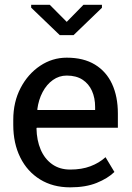

<svg xmlns="http://www.w3.org/2000/svg" viewBox="-20 -782 557 812"><path d="M276.9 10.3Q203.6 10.3 149.4 -23.2Q95.2 -56.6 65.7 -116.2Q36.1 -175.8 36.1 -253.9V-275.4Q36.1 -350.6 67.1 -409.9Q98.1 -469.2 149.7 -503.7Q201.2 -538.1 262.2 -538.1Q333.5 -538.1 381.6 -508.8Q429.7 -479.5 454.1 -426.5Q478.5 -373.5 478.5 -301.8V-241.7H135.7L134.3 -239.3Q135.3 -188.5 152.1 -149.2Q168.9 -109.9 200.7 -87.4Q232.4 -64.9 276.9 -64.9Q325.7 -64.9 362.5 -78.9Q399.4 -92.8 426.3 -117.2L463.9 -54.7Q435.5 -27.3 388.9 -8.5Q342.3 10.3 276.9 10.3ZM138.7 -316.9H382.3V-329.6Q382.3 -367.7 368.9 -397.7Q355.5 -427.7 328.9 -445.1Q302.2 -462.4 262.2 -462.4Q230 -462.4 203.6 -443.6Q177.2 -424.8 160.2 -392.6Q143.1 -360.4 137.7 -319.3ZM411.1 -761.8V-749.1L291 -633.3H232.9L111.8 -749.6V-761.8H190.4L262.2 -689.5L333 -761.8Z"/></svg>

Font: Roboto Slab LO
Style: Regular
Weight: 400
Designer: Google
Version: Version 2.000